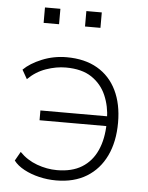

<svg xmlns="http://www.w3.org/2000/svg" viewBox="-51 -731 603 781"><g transform="rotate(5 250.5 -340.5)"><path d="M207 8Q172 8 138 0Q104 -8 76 -23Q48 -38 33 -58L54 -95Q84 -64 125 -49Q166 -34 207 -34Q268 -34 308.5 -59Q349 -84 370 -130.5Q391 -177 392 -241L401 -230H119V-270H401L392 -259Q391 -311 372 -355Q353 -399 313 -426Q273 -453 207 -453Q168 -453 126.5 -438.5Q85 -424 53 -392L32 -429Q59 -456 106.5 -475.5Q154 -495 207 -495Q281 -495 332.5 -465Q384 -435 411 -379.5Q438 -324 438 -248Q438 -170 410.5 -112.5Q383 -55 331.5 -23.5Q280 8 207 8ZM270 -626V-689H333V-626ZM101 -626V-689H164V-626Z"/></g></svg>

Font: Nunito Sans 10pt ExtraLight
Style: Regular
Weight: 250
Designer: Vernon Adams
Foundry: Vernon Adams
Version: Version 3.101;gftools[0.9.27]